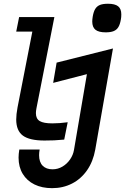

<svg xmlns="http://www.w3.org/2000/svg" viewBox="-20 -750 667 1024"><path d="M66.5 -113Q66.5 -139.5 73.5 -177L152.5 -581.5H66.5L82 -659H270L174.5 -173Q171.5 -158 171.5 -146.5Q171.5 -116.5 192 -104.2Q212.5 -92 259 -92Q297 -92 341 -98L322.5 -5.5Q286 -2.5 269 -1.5Q252 -0.5 217 -0.5Q137.5 -0.5 102 -26.8Q66.5 -53 66.5 -113ZM188.5 77.5Q188.5 114.5 207.5 133.8Q226.5 153 260 153Q288.5 153 313 138.5Q337.5 124 353.8 100.2Q370 76.5 374.5 50L443.5 -354.5L263.5 -308L282 -416L582.5 -491.5L488 48Q476.5 112 444.2 158.2Q412 204.5 364 229Q316 253.5 258 253.5Q204 253.5 163.8 233.8Q123.5 214 101.2 177.2Q79 140.5 79 90.5Q79 71.5 83 47.5H191.5Q188.5 64 188.5 77.5ZM472 -635.5Q472 -645.5 474.5 -661.5Q479 -688 488.2 -702.8Q497.5 -717.5 513.5 -723.8Q529.5 -730 556 -730Q593 -730 610 -716.5Q627 -703 627 -673Q627 -658 624.5 -645.5Q620 -619.5 611 -605Q602 -590.5 586 -584Q570 -577.5 543.5 -577.5Q506.5 -577.5 489.2 -591.2Q472 -605 472 -635.5Z"/></svg>

Font: JuliaMono SemiBold
Style: Italic
Weight: 600
Italic angle: -9°
Monospace: yes
Designer: cormullion
Foundry: corm
Version: Version 0.056; ttfautohint (v1.8.4)